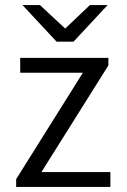

<svg xmlns="http://www.w3.org/2000/svg" viewBox="-20 -740 503 760"><path d="M409 -511V-481L144 -59H417V0H44V-31L308 -452H60V-511ZM238 -627 336 -720H406L271 -575H204L69 -720H138Z"/></svg>

Font: Chivo Light
Style: Regular
Weight: 300
Designer: Hector Gatti
Foundry: Omnibus-Type
Version: Version 1.007